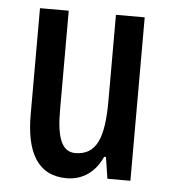

<svg xmlns="http://www.w3.org/2000/svg" viewBox="-45 -581 560 632"><g transform="rotate(5 235.5 -265.0)"><path d="M408 -540H313V-256C313 -135 290 -75 219 -75C176 -75 157 -118 157 -210V-540H62V-188C62 -66 101 10 198 10C250 10 292 -19 315 -71H321L332 0H408Z"/></g></svg>

Font: Noto Sans Malayalam ExtraCondensed Medium
Style: Regular
Weight: 500
Width: 2
Designer: Jelle Bosma - Monotype Design Team
Foundry: Monotype Imaging Inc.
Version: Version 2.104